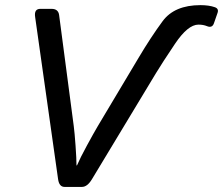

<svg xmlns="http://www.w3.org/2000/svg" viewBox="-20 -735 877 755"><path d="M118.2 -668Q113.3 -700.2 138.7 -700.2H182.6Q209 -700.2 212.4 -676.3L270 -239.3Q273.4 -213.9 277.1 -162.1Q280.8 -110.4 280.8 -84.5H282.7Q294.9 -113.3 322 -163.1Q349.1 -212.9 364.7 -239.3L524.4 -506.8Q572.8 -588.4 619.4 -651.6Q666 -714.8 768.1 -714.8Q802.2 -714.8 825.2 -706.5Q841.3 -700.7 835.4 -684.1L821.3 -643.6Q814.5 -623.5 793.5 -632.3Q779.3 -638.2 760.3 -638.2Q718.8 -638.2 668 -562.5Q617.2 -486.8 593.3 -447.3L341.3 -29.8Q323.2 0 302.2 0H233.9Q212.9 0 208.5 -29.8Z"/></svg>

Font: Istok
Style: Italic
Weight: 500
Italic angle: -13°
Designer: Andrey V. Panov
Foundry: Andrey V. Panov
Version: Version 1.0.3